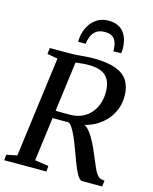

<svg xmlns="http://www.w3.org/2000/svg" viewBox="-143 -1093 948 1187"><g transform="rotate(15 331.5 -500.0)"><path d="M1 0 4.5 -36 72 -49.5 156.5 -692 89.5 -704 94 -743H225Q250.5 -743 273 -745Q295.5 -747 319.5 -749Q343.5 -751 372.5 -751Q461.5 -751 515 -731.2Q568.5 -711.5 592.8 -672.5Q617 -633.5 617.5 -576.5Q618 -515 589.5 -462.5Q561 -410 508.5 -375.5Q456 -341 385 -332.5L405 -342.5Q425.5 -343.5 444.8 -324.5Q464 -305.5 481 -276.5Q498 -247.5 511 -218.5Q524 -189.5 532 -170Q547 -134.5 557.5 -109.8Q568 -85 578 -69.2Q588 -53.5 600.8 -46.2Q613.5 -39 633 -38.5L628 0H499.5Q490 0 479.5 -12Q469 -24 457.2 -48.5Q445.5 -73 432 -109Q418 -146.5 404.2 -183.8Q390.5 -221 376.5 -252.8Q362.5 -284.5 349 -305Q335.5 -325.5 322.5 -329.5Q319 -329 305.2 -329Q291.5 -329 273.5 -328.8Q255.5 -328.5 238 -328.8Q220.5 -329 209.5 -329L216.5 -378Q226.5 -377.5 243.2 -377.2Q260 -377 278.2 -377Q296.5 -377 311 -377Q325.5 -377 330.5 -377Q371 -379 402.8 -394.8Q434.5 -410.5 456.2 -437.2Q478 -464 489.2 -499.5Q500.5 -535 499 -576Q498 -639 463.8 -671.5Q429.5 -704 352.5 -704Q342.5 -704 322.5 -702.8Q302.5 -701.5 282.8 -698.8Q263 -696 253 -692L274.5 -726L186 -49.5L274 -36L271 0ZM402 -1000.5Q439.5 -1000.5 464.5 -987.8Q489.5 -975 504 -953.8Q518.5 -932.5 524.8 -906.8Q531 -881 531 -855.5Q531 -847 530.2 -839.5Q529.5 -832 528 -825.5H478.5Q478.5 -830 478.5 -834.5Q478.5 -839 478 -845.5Q476.5 -866.5 469.5 -885.2Q462.5 -904 446 -915.5Q429.5 -927 398.5 -927Q363 -927 342.5 -911.5Q322 -896 312.8 -872.5Q303.5 -849 301.5 -825.5H253Q253 -832.5 253.5 -838.5Q254 -844.5 254.5 -851Q259.5 -892.5 278.2 -926.2Q297 -960 328 -980.2Q359 -1000.5 402 -1000.5Z"/></g></svg>

Font: Merriweather 48pt Medium
Style: Italic
Weight: 500
Italic angle: -7.8°
Version: Version 2.101